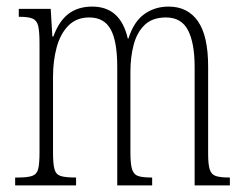

<svg xmlns="http://www.w3.org/2000/svg" viewBox="-20 -563 739 583"><path d="M26 0V-24H36Q64 -24 78 -29Q92 -34 96 -50Q100 -66 100 -101V-431Q100 -467 96 -484Q92 -501 79 -506.5Q66 -512 39 -512H37V-536H134L139 -452H142Q159 -499 188 -521Q217 -543 260 -543Q346 -543 368 -446H370Q386 -497 418 -520Q450 -543 492 -543Q550 -543 581 -498.5Q612 -454 612 -361V-96Q612 -63 617 -48Q622 -33 635.5 -28.5Q649 -24 676 -24H678V0H571V-360Q571 -432 551 -471Q531 -510 484 -510Q443 -510 419.5 -487.5Q396 -465 386 -427.5Q376 -390 376 -345V-100Q376 -65 381 -49Q386 -33 399.5 -28.5Q413 -24 439 -24H442V0H336V-360Q336 -438 316 -474Q296 -510 251 -510Q212 -510 187.5 -485Q163 -460 152 -419Q141 -378 141 -330V-100Q141 -65 145.5 -49Q150 -33 164.5 -28.5Q179 -24 209 -24H211V0Z"/></svg>

Font: Noto Serif ExtraCondensed ExtraLight
Style: Regular
Weight: 200
Width: 2
Designer: Monotype Design Team
Foundry: Monotype Imaging Inc.
Version: Version 2.015